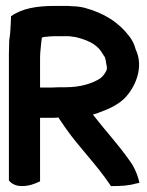

<svg xmlns="http://www.w3.org/2000/svg" viewBox="-20 -640 497 647"><path d="M10 -32C20 -19 36 -13 54 -13C79 -13 98 -21 115 -29V-243H162C167 -243 172 -244 177 -244C178 -243 178 -242 180 -239L202 -207C250 -139 303 -89 354 -13H362C384 -13 412 -14 436 -21L450 -24L446 -39C441 -56 432 -78 418 -97C374 -159 332 -203 293 -254C301 -256 308 -258 317 -262C345 -272 376 -286 399 -308C434 -343 467 -412 437 -474C433 -490 426 -504 417 -516C380 -565 331 -596 264 -614C251 -617 237 -619 222 -619C221 -619 216 -620 209 -620H163C105 -620 54 -612 17 -585V-578C16 -554 15 -525 11 -504V-501C11 -488 10 -474 10 -458ZM115 -345V-446C115 -457 116 -467 117 -477L119 -497C120 -501 120 -508 121 -513C125 -515 130 -516 133 -516H136C143 -517 152 -518 162 -518H213L235 -515C272 -506 302 -493 320 -468L332 -449H333C333 -448 336 -440 337 -433V-431C339 -422 341 -411 340 -408V-406C337 -396 327 -383 318 -376C290 -358 250 -346 201 -346H180C170 -346 161 -345 154 -345Z"/></svg>

Font: SolarCharger
Style: 950
Weight: 900
Designer: Mew Too
Foundry: Cannot Into Space Fonts/KineticPlasma Fonts
Version: Version 1.100